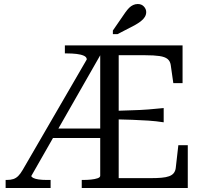

<svg xmlns="http://www.w3.org/2000/svg" viewBox="-20 -936 1008 956"><path d="M247 -296H504V-249H222ZM550 -384Q597 -386 638.5 -387Q680 -388 718.5 -391Q757 -394 795 -398V-327Q757 -333 718.5 -335.5Q680 -338 638.5 -339.5Q597 -341 550 -342ZM387 0V-40H395Q415 -40 434 -42Q453 -44 466 -48.5Q479 -53 479 -61V-671L482 -666L136 -60Q136 -55 145.5 -50Q155 -45 172.5 -42.5Q190 -40 212 -40H232V0H8V-40H14Q33 -40 46.5 -44.5Q60 -49 71 -60Q82 -71 93 -90L412 -640Q412 -652 397.5 -658.5Q383 -665 361 -667.5Q339 -670 314 -670H303V-710H889V-522H843L830 -613Q827 -632 814 -642.5Q801 -653 774 -657Q747 -661 704 -661H571V-49H729Q761 -49 784 -51Q807 -53 822 -58.5Q837 -64 845 -74Q853 -84 855 -99L868 -213H915V0ZM604 -874 542 -784V-766H565L650 -810Q668 -820 681 -830Q694 -840 701 -851.5Q708 -863 708 -876Q708 -891 696.5 -903.5Q685 -916 666 -916Q654 -916 643 -911Q632 -906 623 -897Q614 -888 604 -874Z"/></svg>

Font: Roboto Serif 72pt
Style: Regular
Weight: 400
Designer: Greg Gazdowicz
Foundry: Commercial Type
Version: Version 1.008